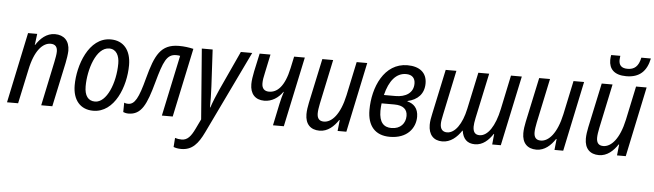

<svg xmlns="http://www.w3.org/2000/svg" viewBox="-56 -991 4988 1465"><g transform="rotate(5 2438.0 -259.0)"><path d="M11 2H96L152 -259C182 -407 243 -472 304 -472C339 -472 356 -453 356 -417C356 -394 350 -366 344 -335L273 2H358L430 -335C436 -364 442 -401 443 -430C443 -507 399 -548 331 -548C266 -548 219 -503 186 -452H184L195 -538H125Z M671 9C835 9 914 -198 914 -361C914 -476 856 -545 758 -545C589 -545 514 -323 514 -173C514 -59 573 9 671 9ZM679 -62C626 -62 598 -101 598 -172C598 -299 652 -475 753 -475C808 -475 831 -425 831 -367C831 -217 768 -62 679 -62Z M941 7C1041 7 1078 -77 1125 -248C1170 -411 1194 -469 1266 -469C1278 -469 1289 -468 1296 -466L1197 0H1280L1392 -528C1357 -536 1321 -541 1282 -541C1141 -541 1100 -453 1052 -274C1011 -118 983 -67 932 -67C920 -67 910 -69 902 -73L901 -1C911 3 924 7 941 7Z M1366 241C1449 241 1494 189 1538 97L1842 -536H1755L1616 -234C1599 -198 1572 -131 1560 -94H1557C1558 -136 1557 -203 1554 -255L1539 -536H1456L1498 3L1462 78C1434 136 1408 169 1363 169C1344 169 1327 166 1312 161L1307 231C1323 237 1340 241 1366 241Z M2048 0H2131L2245 -536H2163L2144 -447C2113 -302 2057 -253 1995 -253C1961 -253 1940 -272 1940 -312C1940 -336 1944 -359 1952 -394L1982 -536H1899L1869 -398C1862 -362 1856 -328 1856 -299C1856 -225 1895 -181 1965 -181C2023 -181 2073 -214 2105 -261H2108C2099 -234 2090 -199 2083 -167Z M2405 10C2468 10 2515 -34 2548 -84H2552L2543 0H2610L2723 -536H2642L2587 -277C2555 -129 2493 -62 2432 -62C2395 -62 2380 -84 2380 -121C2380 -141 2384 -166 2390 -196L2462 -536H2379L2306 -195C2300 -166 2295 -135 2295 -107C2295 -31 2336 10 2405 10Z M2943 10C3078 10 3138 -75 3138 -160C3138 -225 3103 -259 3054 -271V-274C3131 -291 3180 -339 3180 -420C3180 -502 3123 -546 3031 -546C2852 -546 2771 -354 2771 -181C2771 -60 2830 10 2943 10ZM2871 -304C2898 -415 2951 -478 3026 -478C3074 -478 3096 -451 3096 -411C3096 -338 3036 -304 2960 -304ZM2950 -58C2891 -58 2855 -93 2855 -182C2855 -202 2857 -222 2859 -239H2956C3025 -239 3057 -210 3057 -160C3057 -104 3020 -58 2950 -58Z M3345 10C3408 10 3457 -33 3491 -85H3494C3503 -24 3535 10 3595 10C3656 10 3699 -32 3732 -81H3735L3727 0H3793L3907 -536H3824L3769 -275C3741 -142 3687 -62 3624 -62C3589 -62 3574 -84 3574 -124C3574 -140 3577 -161 3583 -190L3657 -536H3574L3514 -255C3489 -137 3436 -62 3375 -62C3340 -62 3323 -85 3323 -122C3323 -141 3327 -162 3334 -195L3406 -536H3324L3251 -194C3244 -164 3239 -135 3239 -108C3239 -33 3278 10 3345 10Z M4066 10C4129 10 4176 -34 4209 -84H4213L4204 0H4271L4384 -536H4303L4248 -277C4216 -129 4154 -62 4093 -62C4056 -62 4041 -84 4041 -121C4041 -141 4045 -166 4051 -196L4123 -536H4040L3967 -195C3961 -166 3956 -135 3956 -107C3956 -31 3997 10 4066 10Z M4700 -608C4802 -608 4856 -661 4876 -759H4803C4789 -691 4757 -665 4705 -665C4658 -665 4639 -688 4639 -726C4639 -737 4641 -747 4642 -759H4572C4570 -749 4568 -733 4568 -721C4568 -653 4607 -608 4700 -608ZM4545 10C4608 10 4655 -34 4688 -84H4692L4683 0H4750L4863 -536H4782L4727 -277C4695 -129 4633 -62 4572 -62C4535 -62 4520 -84 4520 -121C4520 -141 4524 -166 4530 -196L4602 -536H4519L4446 -195C4440 -166 4435 -135 4435 -107C4435 -31 4476 10 4545 10Z"/></g></svg>

Font: Noto Sans Display SemiCondensed
Style: Italic
Weight: 400
Width: 4
Italic angle: -12°
Designer: Monotype Design Team
Foundry: Monotype Imaging Inc.
Version: Version 1.900